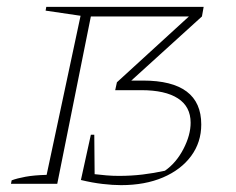

<svg xmlns="http://www.w3.org/2000/svg" viewBox="-20 -536 689 560"><path d="M216 -11 245 -143H255L256 -28Q273 -26 290.5 -24.5Q308 -23 327 -23Q363 -23 396 -27Q429 -31 461 -38Q494 -61 515 -101.5Q536 -142 536 -178Q536 -225 499 -249Q462 -273 392 -273H316L321 -296L531 -488H245L147 0H12L14 -10Q30 -16 54.5 -20.5Q79 -25 116 -26L215 -490L113 -505L115 -516H574L569 -488L363 -301H397Q567 -301 567 -173Q567 -121 537.5 -81Q508 -41 455.5 -18.5Q403 4 333 4Q309 4 279 0.5Q249 -3 216 -11Z"/></svg>

Font: Piazzolla SC Thin
Style: Italic
Weight: 100
Italic angle: -11.3°
Designer: Juan Pablo del Peral
Foundry: Huerta Tipografica
Version: Version 1.330